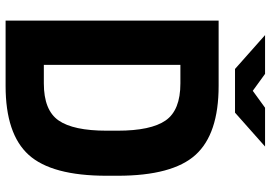

<svg xmlns="http://www.w3.org/2000/svg" viewBox="-164 -826 990 703"><g transform="rotate(90 331.5 -475.0)"><path d="M624 -370Q624 -169 547.5 -84.5Q471 0 295 0H56V-780H295Q471 -780 547.5 -695.5Q624 -611 624 -410ZM218 -140H286Q384 -140 421.5 -194Q459 -248 459 -370V-410Q459 -532 421.5 -586Q384 -640 286 -640H218ZM109 -950H251L313 -905L375 -950H517L393 -840H233Z"/></g></svg>

Font: Cooper Hewitt
Style: Bold
Weight: 711
Designer: Village Type and Design LLC
Foundry: Cooper Hewitt Smithsonian Design Museum
Version: 1.000